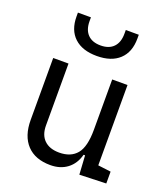

<svg xmlns="http://www.w3.org/2000/svg" viewBox="-143 -885 873 996"><g transform="rotate(20 293.0 -387.0)"><path d="M250.5 9.8Q166.5 9.8 120.8 -38.8Q75.2 -87.4 75.2 -175.8V-517.6H159.7V-175.8Q159.7 -123.5 189 -95.2Q218.3 -66.9 271.5 -66.9Q335.4 -66.9 368.2 -106.4Q400.9 -146 400.9 -239.3V-517.6H485.4V-74.2L556.6 -65.4V0L409.7 4.9L403.3 -99.6H395Q381.3 -47.4 343.5 -18.8Q305.7 9.8 250.5 9.8ZM283.2 -604.5Q203.1 -604.5 159.2 -645.5Q115.2 -686.5 115.2 -761.7V-782.7H187V-761.7Q187 -714.4 211.9 -688.5Q236.8 -662.6 283.2 -662.6Q329.6 -662.6 354.5 -688.5Q379.4 -714.4 379.4 -761.7V-782.7H451.2V-761.7Q451.2 -686.5 407.2 -645.5Q363.3 -604.5 283.2 -604.5Z"/></g></svg>

Font: Cascadia Code NF SemiLight
Style: Regular
Weight: 350
Monospace: yes
Designer: Aaron Bell
Foundry: Saja Typeworks
Version: Version 2404.023; ttfautohint (v1.8.4)